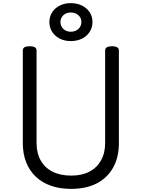

<svg xmlns="http://www.w3.org/2000/svg" viewBox="-20 -1190 906 1229"><path d="M436 19Q363 19 306 -1Q249 -21 209 -59Q169 -97 147.5 -151.5Q126 -206 126 -274V-867Q126 -881 137 -887.5Q148 -894 170 -894Q192 -894 203 -887.5Q214 -881 214 -867V-274Q214 -210 240.5 -163Q267 -116 316.5 -91Q366 -66 436 -66Q504 -66 552 -91Q600 -116 626.5 -163Q653 -210 653 -274V-867Q653 -881 664 -887.5Q675 -894 697 -894Q741 -894 741 -867V-274Q741 -183 704 -117Q667 -51 599 -16Q531 19 436 19ZM433 -927Q394 -927 363 -942.5Q332 -958 314 -986Q296 -1014 296 -1049Q296 -1084 314 -1111.5Q332 -1139 363 -1154.5Q394 -1170 433 -1170Q473 -1170 504.5 -1154.5Q536 -1139 554 -1111.5Q572 -1084 572 -1049Q572 -1014 554 -986Q536 -958 504.5 -942.5Q473 -927 433 -927ZM433 -987Q463 -987 482 -1005Q501 -1023 501 -1049Q501 -1075 482 -1092.5Q463 -1110 433 -1110Q404 -1110 385.5 -1092.5Q367 -1075 367 -1049Q367 -1023 385.5 -1005Q404 -987 433 -987Z"/></svg>

Font: Playwrite HR Lijeva
Style: Regular
Weight: 400
Designer: Veronika Burian, José Scaglione
Foundry: TypeTogether
Version: Version 1.002